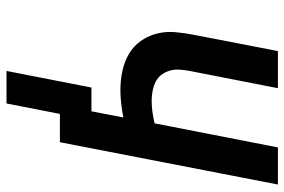

<svg xmlns="http://www.w3.org/2000/svg" viewBox="-162 -548 874 590"><g transform="rotate(90 275.0 -253.0)"><path d="M298 164H198L249 -97H322L341 -195Q320 -191 299 -188.5Q278 -186 258 -186Q227 -186 198.5 -192Q170 -198 146 -212Q122 -226 106 -248.5Q90 -271 83 -299Q76 -327 79 -357Q82 -387 88 -417L137 -670H251L198 -399Q195 -383 194 -367.5Q193 -352 197 -338Q201 -324 209.5 -312.5Q218 -301 231 -294.5Q244 -288 259 -285Q274 -282 290 -282Q307 -282 324.5 -284.5Q342 -287 359 -291L433 -670H547L417 0H330Z"/></g></svg>

Font: Lode Term
Style: Bold Italic
Weight: 700
Italic angle: -11°
Monospace: yes
Designer: Belleve Invis
Foundry: Belleve Invis
Version: Version 29.2.0